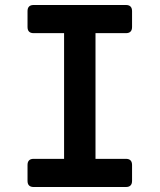

<svg xmlns="http://www.w3.org/2000/svg" viewBox="-20 -750 640 770"><path d="M115.1 0Q90.4 0 90.4 -24.7V-88.3Q90.4 -113 115.1 -113H237V-617H115.1Q90.4 -617 90.4 -641.7V-705.3Q90.4 -730 115.1 -730H484.9Q509.6 -730 509.6 -705.3V-641.7Q509.6 -617 484.9 -617H363V-113H484.9Q509.6 -113 509.6 -88.3V-24.7Q509.6 0 484.9 0Z"/></svg>

Font: Pitagon Sans Mono
Style: Regular
Weight: 400
Monospace: yes
Designer: Travis Tran
Foundry: Pitagon
Version: Version 1.001;gftools[0.9.26]